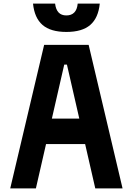

<svg xmlns="http://www.w3.org/2000/svg" viewBox="-20 -1050 740 1070"><path d="M37 0 226 -800H474L663 0H511L353 -690H338L180 0ZM167 -247V-389H533V-247ZM287 -1030Q291 -997 306.5 -980.5Q322 -964 350 -964Q378 -964 394 -980.5Q410 -997 413 -1030H536Q528 -950 483 -911Q438 -872 350 -872Q262 -872 217 -911Q172 -950 164 -1030Z"/></svg>

Font: Martian Mono SemiExpanded SemiBold
Style: Regular
Weight: 600
Monospace: yes
Version: Version 0.930